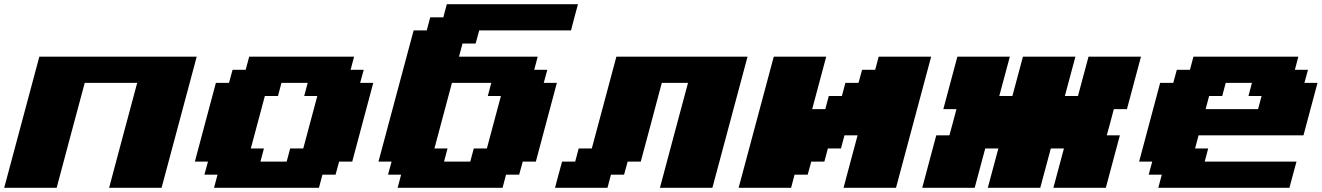

<svg xmlns="http://www.w3.org/2000/svg" viewBox="-20 -895 6299 915"><path d="M500 0H750Q777.8 -104 833.7 -312.3Q889.6 -520.5 917.5 -625H167.5Q139.6 -520.5 83.7 -312.3Q27.8 -104 0 0H250Q272 -83 316.7 -250Q361.3 -417 383.8 -500H633.8Q611.3 -417 566.7 -250Q522 -83 500 0Z M1000 0H1500L1516.6 -62.5H1579.1L1596.2 -125H1658.7Q1675.8 -187.5 1708.7 -312.5Q1741.7 -437.5 1758.8 -500H1696.3L1713.4 -562.5H1650.9L1667.5 -625H1167.5L1150.9 -562.5H1088.4L1071.3 -500H1008.8Q992.2 -437.5 958.7 -312.5Q925.3 -187.5 908.7 -125H971.2L954.1 -62.5H1016.6ZM1346.2 -125H1221.2L1237.8 -187.5H1175.3Q1186.5 -229 1208.7 -312.3Q1231 -395.5 1242.2 -437.5H1304.7L1321.3 -500H1446.3L1429.7 -437.5H1492.2Q1481 -396 1458.7 -312.5Q1436.5 -229 1425.3 -187.5H1362.8Z M1875 0H2375L2391.6 -62.5H2454.1L2471.2 -125H2533.7Q2550.8 -187.5 2583.7 -312.5Q2616.7 -437.5 2633.8 -500H2571.3L2588.4 -562.5H2525.9L2542.5 -625H2167.5L2184.1 -687.5H2246.6L2263.7 -750H2701.2Q2706.5 -770.5 2717.5 -812.5Q2728.5 -854.5 2734.4 -875H2109.4L2092.8 -812.5H2030.3L2013.7 -750H1951.2Q1923.3 -646 1867.4 -437.5Q1811.5 -229 1783.7 -125H1846.2L1829.1 -62.5H1891.6ZM2221.2 -125H2096.2L2112.8 -187.5H2050.3L2133.8 -500H2321.3L2304.7 -437.5H2367.2Q2356 -396 2333.7 -312.5Q2311.5 -229 2300.3 -187.5H2237.8Z M3125 0H3375Q3402.8 -104 3458.7 -312.3Q3514.6 -520.5 3542.5 -625H2917.5L2800.3 -187.5H2737.8L2721.2 -125H2658.7Q2652.8 -104 2641.6 -62.5Q2630.4 -21 2625 0H2875L2891.6 -62.5H2954.1L2971.2 -125H3033.7Q3050.8 -187.5 3084 -312.5Q3117.2 -437.5 3133.8 -500H3258.8Q3236.3 -417 3191.7 -250Q3147 -83 3125 0Z M4000 0H4250Q4277.8 -104 4333.7 -312.3Q4389.6 -520.5 4417.5 -625H4167.5L4150.9 -562.5H4088.4L4071.3 -500H4008.8L3992.2 -437.5H3929.7L3913.1 -375H3850.6Q3861.8 -416.5 3884 -500Q3906.2 -583.5 3917.5 -625H3667.5Q3639.6 -520.5 3583.7 -312.3Q3527.8 -104 3500 0H3750L3766.6 -62.5H3829.1L3846.2 -125H3908.7L3925.3 -187.5H3987.8L4004.4 -250H4066.9Q4055.7 -208.5 4033.4 -125.2Q4011.2 -42 4000 0Z M5000 0H5250Q5261.2 -42 5283.4 -125.2Q5305.7 -208.5 5316.9 -250H5254.4Q5260.3 -270.5 5271.5 -312.3Q5282.7 -354 5288.1 -375H5350.6Q5361.8 -416.5 5384 -500Q5406.2 -583.5 5417.5 -625H5167.5L5117.2 -437.5H5054.7L5105 -625H4855L4804.7 -437.5H4742.2L4792.5 -625H4542.5Q4531.2 -583.5 4509 -500Q4486.8 -416.5 4475.6 -375H4538.1Q4532.7 -354 4521.5 -312.3Q4510.3 -270.5 4504.4 -250H4441.9Q4430.7 -208 4408.4 -125Q4386.2 -42 4375 0H4625L4675.3 -187.5H4737.8L4687.5 0H4937.5L4987.8 -187.5H5050.3Z M5500 0H6125Q6130.4 -21 6141.6 -62.5Q6152.8 -104 6158.7 -125H5721.2L5737.8 -187.5H5675.3L5691.9 -250H6191.9Q6203.1 -292 6225.3 -375.2Q6247.6 -458.5 6258.8 -500H6196.3L6213.4 -562.5H6150.9L6167.5 -625H5667.5L5650.9 -562.5H5588.4L5571.3 -500H5508.8Q5492.2 -437.5 5458.7 -312.5Q5425.3 -187.5 5408.7 -125H5471.2L5454.1 -62.5H5516.6ZM5975.6 -375H5725.6L5742.2 -437.5H5804.7L5821.3 -500H5946.3L5929.7 -437.5H5992.2Z"/></svg>

Font: Faithful 32x
Style: BoldOblique
Weight: 400
Foundry: Faithful Resource Pack
Version: Version 1.0; January 27, 2023